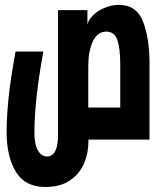

<svg xmlns="http://www.w3.org/2000/svg" viewBox="-20 -570 640 784"><path d="M7 -30.5Q7 -91 14.8 -168Q22.5 -245 43.5 -359.5H157Q120.5 -161 120.5 -26.5Q120.5 19.5 134.8 44.2Q149 69 172 69Q194 69 205.5 46.8Q217 24.5 217 -17.5V-528.5H337V-469.5Q341.5 -489.5 360.8 -508.2Q380 -527 408.2 -538.5Q436.5 -550 465 -550Q538 -550 564.2 -481.5Q590.5 -413 590.5 -312.5V0H341V9Q341 54 323.8 96Q306.5 138 267 165.8Q227.5 193.5 165 193.5Q82 193.5 44.5 131Q7 68.5 7 -30.5ZM471 -131V-309Q471 -372.5 459 -406.8Q447 -441 414 -441Q378 -441 359.2 -401Q340.5 -361 340.5 -302.5V-131Z"/></svg>

Font: JuliaMono Black
Style: Regular
Weight: 900
Monospace: yes
Designer: cormullion
Foundry: corm
Version: Version 0.054; ttfautohint (v1.8.4)